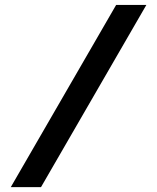

<svg xmlns="http://www.w3.org/2000/svg" viewBox="-20 -730 640 782"><path d="M23.9 32.2 453.1 -710H576.2L147 32.2Z"/></svg>

Font: Office Code Pro D Bold
Style: Regular
Weight: 700
Designer: Nathan Rutzky & Paul D. Hunt
Foundry: Adobe Systems Incorporated
Version: Version 1.004;PS 001.004;hotconv 1.0.70;makeotf.lib2.5.58329